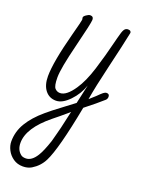

<svg xmlns="http://www.w3.org/2000/svg" viewBox="-201 -582 791 1074"><g transform="rotate(20 194.5 -45.0)"><path d="M-31 307Q-31 248 0 196.5Q31 145 89 96Q111 76 190 17L239 -20L244 -43L251 -74Q256 -98 258 -106L264 -133Q246 -78 204.5 -35Q163 8 125 8Q85 8 61 -22.5Q37 -53 37 -106Q37 -190 85 -371Q109 -461 109 -468L107 -480Q106 -487 120 -497Q134 -507 143 -507Q163 -507 163 -487Q163 -467 126 -319Q89 -171 89 -118Q89 -66 102 -53Q114 -40 132 -40Q170 -40 213 -104Q247 -154 273.5 -238.5Q300 -323 323 -417L328 -437Q339 -482 347 -493Q355 -505 369 -505Q380 -505 384.5 -499.5Q389 -494 387 -488Q372 -414 338 -271Q307 -141 294 -62Q291 -60 329 -94Q349 -114 359 -122Q369 -130 378 -130Q395 -130 395 -113Q395 -101 387 -93Q347 -57 283 -7Q233 255 193 334Q171 378 128 404Q106 417 77 417Q44 417 19.5 400Q-5 383 -18 357.5Q-31 332 -31 307ZM140 324Q159 294 181 228L194 179L204 140L227 38L210 53Q175 83 141 110Q20 208 20 297Q20 338 47 360Q57 369 77 369Q112 369 140 324Z"/></g></svg>

Font: Bad Script
Style: Regular
Weight: 400
Italic angle: -10°
Designer: Roman Shchyukin (Gaslight Type Foundry), Cyreal (Charset Expansion)
Foundry: Gaslight
Version: Version 2.000